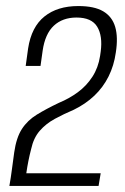

<svg xmlns="http://www.w3.org/2000/svg" viewBox="-20 -615 413 635"><path d="M11 0Q16 -28 19.5 -55.5Q23 -83 27 -111Q34 -160 52.5 -188.5Q71 -217 102 -236Q133 -255 175 -275Q209 -289 237.5 -310Q266 -331 285.5 -361Q305 -391 311 -430L313 -444Q320 -496 301.5 -526.5Q283 -557 233 -557Q187 -557 158 -530Q129 -503 121 -447L114 -397H65L73 -455Q84 -526 127 -560.5Q170 -595 239 -595Q292 -595 321.5 -577.5Q351 -560 361 -526Q371 -492 363 -441Q357 -398 339 -362Q321 -326 292 -298.5Q263 -271 224 -252Q191 -238 161.5 -222Q132 -206 111.5 -182.5Q91 -159 83 -122Q78 -103 74 -83Q70 -63 67 -42H313L306 0Z"/></svg>

Font: Alumni Sans Light
Style: Italic
Weight: 300
Italic angle: -8°
Version: Version 1.016